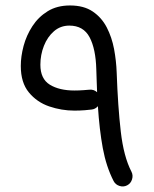

<svg xmlns="http://www.w3.org/2000/svg" viewBox="-20 -642 559 699"><path d="M234.9 -622.1Q285.2 -622.1 317.6 -600.1Q350.1 -578.1 368.7 -542.2Q387.2 -506.3 395.3 -463.4Q403.3 -420.4 404.8 -377.9Q409.2 -254.4 419.7 -163.1Q430.2 -71.8 458.5 -17.1Q465.3 -3.9 460.7 11Q456.1 25.9 442.9 32.7Q429.7 39.6 415 34.9Q400.4 30.3 393.6 17.1Q366.7 -35.2 354.2 -102.8Q341.8 -170.4 336.4 -255.4Q327.1 -244.6 313.5 -243.2Q306.2 -242.2 288.6 -240.7Q271 -239.3 251 -239.3Q204.1 -239.3 159.2 -254.6Q114.3 -270 85 -305.7Q55.7 -341.3 55.7 -401.9Q55.7 -436.5 65.9 -474.9Q76.2 -513.2 97.9 -546.6Q119.6 -580.1 153.6 -601.1Q187.5 -622.1 234.9 -622.1ZM304.7 -315.4Q321.3 -317.4 333.5 -306.2Q333 -326.2 332 -346.9Q331.1 -367.7 330.6 -389.2Q328.6 -463.9 306.2 -506.3Q283.7 -548.8 232.4 -548.8Q200.2 -548.8 176.5 -528.3Q152.8 -507.8 139.9 -475.1Q127 -442.4 127 -406.2Q127 -355 161.4 -333.7Q195.8 -312.5 251 -312.5Q267.1 -312.5 283.4 -313.7Q299.8 -314.9 304.7 -315.4Z"/></svg>

Font: Mikhak-DS2-FD Regular
Style: Regular
Weight: 400
Designer: Amin Abedi
Version: Version 3.4